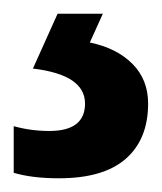

<svg xmlns="http://www.w3.org/2000/svg" viewBox="-27 -20 236 280"><path d="M189 131Q189 183 156.5 211.5Q124 240 59 240Q20 240 -7 232V164Q18 171 45 171Q97 171 97 131Q97 89 21 80L57 0H123L104 42Q143 50 166 73Q189 96 189 131Z"/></svg>

Font: Noto Sans Condensed SemiBold
Style: Regular
Weight: 600
Width: 3
Designer: Monotype Design Team
Foundry: Monotype Imaging Inc.
Version: Version 2.013; ttfautohint (v1.8.4.7-5d5b)